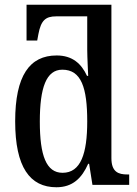

<svg xmlns="http://www.w3.org/2000/svg" viewBox="-20 -780 580 810"><path d="M218 10C286 10 325 -28 352 -89H356L370 0H525V-44H517C480 -44 450 -54 450 -113V-760H92V-609H137L142 -636C153 -694 172 -711 217 -711H348V-570C348 -539 352 -464 352 -460H347C323 -512 285 -546 219 -546C105 -546 44 -461 44 -268C44 -75 106 10 218 10ZM244 -51C175 -51 148 -124 148 -267C148 -410 175 -486 243 -486C323 -486 348 -410 348 -268C348 -132 321 -51 244 -51Z"/></svg>

Font: Noto Serif Condensed Medium
Style: Regular
Weight: 500
Width: 3
Designer: Monotype Design Team
Foundry: Monotype Imaging Inc.
Version: Version 2.015